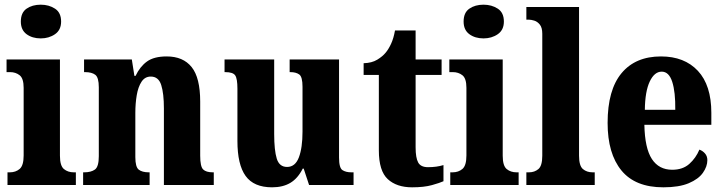

<svg xmlns="http://www.w3.org/2000/svg" viewBox="-20 -790 3093 820"><path d="M154 -626Q118 -626 93.5 -644Q69 -662 69 -698Q69 -736 93.5 -753Q118 -770 154 -770Q189 -770 215 -753Q241 -736 241 -698Q241 -662 215 -644Q189 -626 154 -626ZM12 0V-54H22Q47 -54 64 -68.5Q81 -83 81 -126V-415Q81 -455 64 -468.5Q47 -482 23 -482H8V-536H236V-125Q236 -82 253 -68Q270 -54 295 -54H304V0Z M335 0V-54H339Q369 -54 385.5 -66Q402 -78 402 -123V-417Q402 -459 387 -470.5Q372 -482 343 -482H339V-536H543L554 -466H559Q578 -506 608 -527.5Q638 -549 692 -549Q762 -549 798.5 -503.5Q835 -458 835 -356V-125Q835 -79 847.5 -66.5Q860 -54 889 -54H893V0H680V-327Q680 -391 668.5 -427Q657 -463 624 -463Q599 -463 584.5 -441Q570 -419 564 -383.5Q558 -348 558 -308V-119Q558 -77 572.5 -65.5Q587 -54 616 -54H619V0Z M1142 10Q1064 10 1029 -38.5Q994 -87 994 -188V-411Q994 -454 984.5 -468Q975 -482 942 -482H939V-536H1151V-218Q1151 -148 1162 -112.5Q1173 -77 1206 -77Q1241 -77 1256.5 -118Q1272 -159 1272 -228V-419Q1272 -462 1258 -472Q1244 -482 1220 -482H1217V-536H1428V-117Q1428 -73 1442.5 -63.5Q1457 -54 1481 -54H1490V0H1300L1277 -70H1273Q1252 -28 1220 -9Q1188 10 1142 10Z M1740 10Q1674 10 1636 -25Q1598 -60 1598 -148V-470H1533V-520Q1568 -521 1591 -535Q1614 -549 1627 -565Q1639 -579 1650 -602.5Q1661 -626 1667 -660H1755V-536H1866V-470H1755V-161Q1755 -116 1766 -96Q1777 -76 1808 -76Q1845 -76 1874 -85V-16Q1859 -9 1825 0.5Q1791 10 1740 10Z M2045 -626Q2009 -626 1984.5 -644Q1960 -662 1960 -698Q1960 -736 1984.5 -753Q2009 -770 2045 -770Q2080 -770 2106 -753Q2132 -736 2132 -698Q2132 -662 2106 -644Q2080 -626 2045 -626ZM1903 0V-54H1913Q1938 -54 1955 -68.5Q1972 -83 1972 -126V-415Q1972 -455 1955 -468.5Q1938 -482 1914 -482H1899V-536H2127V-125Q2127 -82 2144 -68Q2161 -54 2186 -54H2195V0Z M2228 0V-54H2239Q2263 -54 2279.5 -68Q2296 -82 2296 -125V-646Q2296 -672 2285.5 -685Q2275 -698 2261.5 -702Q2248 -706 2239 -706H2228V-760H2453V-125Q2453 -82 2469.5 -68Q2486 -54 2511 -54H2520V0Z M2813 10Q2693 10 2634 -62Q2575 -134 2575 -265Q2575 -406 2634.5 -477.5Q2694 -549 2803 -549Q2903 -549 2960.5 -487.5Q3018 -426 3018 -308V-257H2732Q2734 -157 2764 -111Q2794 -65 2851 -65Q2896 -65 2924 -90Q2952 -115 2967 -151Q2981 -146 2991 -134.5Q3001 -123 3001 -106Q3001 -79 2982 -52Q2963 -25 2921.5 -7.5Q2880 10 2813 10ZM2864 -321Q2865 -397 2851 -440.5Q2837 -484 2806 -484Q2775 -484 2755 -442Q2735 -400 2734 -321Z"/></svg>

Font: Noto Serif Tamil Condensed ExtraBold
Style: Regular
Weight: 800
Width: 3
Designer: Indian Type Foundry, Tom Grace, and the Monotype Design Team
Foundry: Monotype Imaging Inc.
Version: Version 2.004; ttfautohint (v1.8.4.7-5d5b)